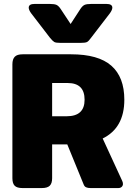

<svg xmlns="http://www.w3.org/2000/svg" viewBox="-20 -956 675 976"><path d="M234 -764 138 -889Q126 -906 126 -917Q126 -936 156 -936H233Q257 -936 267.5 -931Q278 -926 288 -911L339 -834L389 -911Q399 -926 409.5 -931Q420 -936 444 -936H521Q551 -936 551 -917Q551 -906 539 -889L443 -764Q431 -747 422.5 -742.5Q414 -738 389 -738H288Q264 -738 256 -742.5Q248 -747 234 -764ZM43 -50V-629Q43 -655 55 -667.5Q67 -680 95 -680H341Q480 -680 546 -622Q612 -564 612 -449Q612 -306 502 -252L601 -37Q605 -29 605 -21Q605 -12 598.5 -6Q592 0 581 0H441Q426 0 417.5 -4Q409 -8 405 -19L322 -222H245V-50Q245 -24 233 -12Q221 0 192 0H95Q66 0 54.5 -12Q43 -24 43 -50ZM319 -365Q410 -365 410 -449Q410 -534 324 -534H245V-365Z"/></svg>

Font: Mitr SemiBold
Style: Regular
Weight: 600
Designer: Thanarat Vachiruckul
Foundry: Cadson Demak
Version: Version 1.003